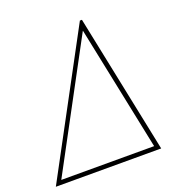

<svg xmlns="http://www.w3.org/2000/svg" viewBox="-160 -836 873 944"><g transform="rotate(-20 276.5 -364.0)"><path d="M-28.3 0 362.3 -727.5H373L522.9 0ZM8.3 -22.5H494.1L359.4 -674.8H358.4Z"/></g></svg>

Font: Inter 28pt Thin
Style: Italic
Weight: 250
Italic angle: -9.3988°
Designer: Rasmus Andersson
Foundry: rsms
Version: Version 4.001;git-66647c0bb